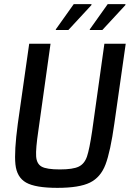

<svg xmlns="http://www.w3.org/2000/svg" viewBox="-20 -899 651 927"><path d="M48 0ZM587 -688 532 -302Q513 -167 489.5 -105Q466 -43 414.5 -17.5Q363 8 257 8Q151 8 106 -17.5Q61 -43 54.5 -105.5Q48 -168 66 -302L121 -688H224L165 -267Q152 -180 154.5 -144Q157 -108 181 -94.5Q205 -81 269 -81Q332 -81 360 -94.5Q388 -108 400 -143.5Q412 -179 425 -267L484 -688ZM249 -754 250 -758 336 -879H422L421 -874L310 -754ZM413 -754 414 -758 500 -879H586L585 -874L474 -754Z"/></svg>

Font: Assailand Medium
Style: Italic
Weight: 500
Italic angle: -8°
Designer: Hector Gatti with collaboration of the Omnibus-Type team
Foundry: Omnibus-Type
Version: Version 0.072;October 19, 2019;FontCreator 12.0.0.2547 64-bi